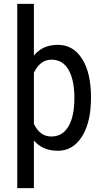

<svg xmlns="http://www.w3.org/2000/svg" viewBox="-20 -770 548 993"><path d="M155.3 -394V-129.4Q186.5 -64 245.1 -64Q303.7 -64 334.2 -116.5Q364.7 -168.9 364.7 -262.7Q364.7 -356.4 334.5 -408.9Q304.2 -461.4 246.1 -461.4Q188 -461.4 155.3 -394ZM155.3 -43V203.1H69.3V-750H155.3V-482.9Q200.2 -538.1 279.3 -538.1Q358.4 -538.1 404.5 -465.8Q450.7 -393.6 450.7 -265.6Q450.7 -137.7 404.1 -64Q357.4 9.8 279.3 9.8Q201.2 9.8 155.3 -43Z"/></svg>

Font: RobotoCondensed-Regular
Style: Regular
Weight: 400
Designer: Google
Version: Version 2.001201; 2014